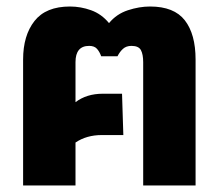

<svg xmlns="http://www.w3.org/2000/svg" viewBox="-20 -570 675 590"><path d="M51 0V-387Q51 -461 86 -505.5Q121 -550 195 -550Q228 -550 260 -538.5Q292 -527 315 -499Q338 -527 373 -538.5Q408 -550 441 -550Q515 -550 548 -507.5Q581 -465 581 -387V0H420V-379Q420 -403 413 -416Q406 -429 384 -429Q368 -429 358 -420Q348 -411 341 -397H291Q286 -411 278 -420Q270 -429 254 -429Q212 -429 212 -379V-256Q246 -282 296 -282H355L359 -155H293Q246 -155 212 -132V0Z"/></svg>

Font: Kanit SemiBold
Style: Regular
Weight: 600
Designer: Katatrad Team
Foundry: CadsonDemak
Version: Version 2.000; ttfautohint (v1.8.3)